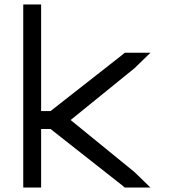

<svg xmlns="http://www.w3.org/2000/svg" viewBox="-20 -819 755 859"><path d="M206 -242H164V-20V20H84V-20V-242V-322V-759V-799H164V-759V-322H206L525 -572L538 -583H653L582 -514L296 -282L582 -49L653 20H538L525 9Z"/></svg>

Font: Nordica Advanced
Style: RegularExtended
Weight: 300
Version: Version 1.07